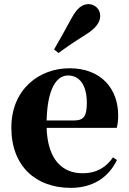

<svg xmlns="http://www.w3.org/2000/svg" viewBox="-20 -894 626 931"><path d="M242 -654 264 -637C296 -661 329 -684 397 -727C444 -756 466 -786 466 -817C466 -852 437 -874 410 -874C377 -874 353 -853 327 -806C286 -730 264 -692 242 -654ZM323 17C427 17 505 -31 547 -118L528 -131C495 -84 451 -54 380 -54C283 -54 211 -119 206 -274H546C551 -293 553 -310 553 -335C553 -462 472 -563 317 -563C170 -563 35 -461 35 -275C35 -88 154 17 323 17ZM206 -310C210 -466 255 -528 310 -528C364 -528 401 -484 401 -395C401 -333 387 -310 341 -310Z"/></svg>

Font: Noto Serif CJK SC Black
Style: Regular
Weight: 900
Designer: Ryoko NISHIZUKA 西塚涼子 (kana & ideographs); Frank Grießhammer (Latin, Greek & Cyrillic); Wenlong ZHANG 张文龙 (bopomofo); San
Foundry: Adobe
Version: Version 2.001;hotconv 1.1.0;makeotfexe 2.6.0